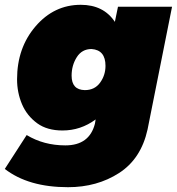

<svg xmlns="http://www.w3.org/2000/svg" viewBox="-54 -575 736 799"><path d="M229 204Q64 204 -34 128L57 -13Q128 30 218 30Q318 30 341 -60L344 -78Q282 -32 206 -32Q142.5 -32 101.5 -61.5Q58 -93 37.5 -141.5Q17 -190 17 -245Q17 -376 94 -465.5Q171 -555 282 -555Q377 -555 424 -484L437 -547H662L560 -36Q533 86 441.5 145Q350 204 229 204ZM299 -200Q340 -200 362.5 -231Q385 -262 385 -301Q385 -367 327 -371Q287 -371 265.5 -337Q244 -303 244 -260Q244 -201 299 -200Z"/></svg>

Font: Argentum Sans Black
Style: Italic
Weight: 900
Italic angle: -11°
Designer: Julieta Ulanovsky (font), Cristiano Sobral (main changes and remaster)
Foundry: Julieta Ulanovsky (font), Cristiano Sobral (main changes and remaster)
Version: Version 2.007;June 15, 2022;FontCreator 14.0.0.2814 64-bit; 